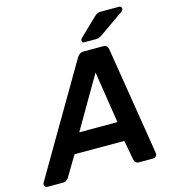

<svg xmlns="http://www.w3.org/2000/svg" viewBox="-173 -1001 998 1107"><g transform="rotate(-15 326.0 -448.0)"><path d="M-26 0Q-39 0 -43.5 -10Q-48 -20 -42 -30L336 -675Q342 -685 351.5 -692.5Q361 -700 376 -700H492Q507 -700 514 -692.5Q521 -685 522 -675L626 -30Q628 -16 621.5 -8Q615 0 604 0H519Q506 0 499.5 -6.5Q493 -13 491 -23L469 -141H172L99 -19Q94 -12 86 -6Q78 0 66 0ZM231 -256H459L411 -565ZM393 -750Q379 -750 380 -764Q381 -772 387 -778L491 -878Q503 -889 511 -892.5Q519 -896 532 -896H639Q648 -896 652 -891Q656 -886 655 -880Q654 -870 646 -865L500 -763Q490 -756 482 -753Q474 -750 462 -750Z"/></g></svg>

Font: Rubik Medium
Style: Italic
Weight: 500
Italic angle: -12°
Designer: Hubert and Fischer
Foundry: Hubert and Fischer
Version: Version 2.300;gftools[0.9.30]